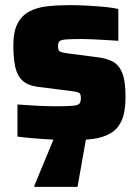

<svg xmlns="http://www.w3.org/2000/svg" viewBox="-20 -538 541 748"><path d="M262 8Q228 8 189 6Q150 4 113.5 1Q77 -2 48 -6V-131Q65 -130 85 -128.5Q105 -127 125 -126Q145 -125 163 -124.5Q181 -124 196 -124Q244 -124 264.5 -126Q285 -128 290 -135Q295 -142 295 -156Q295 -166 292.5 -171.5Q290 -177 279.5 -179.5Q269 -182 244 -185L125 -200Q85 -206 65 -226.5Q45 -247 38.5 -281.5Q32 -316 32 -362Q32 -415 48.5 -446.5Q65 -478 94.5 -493.5Q124 -509 164.5 -513.5Q205 -518 251 -518Q285 -518 321 -516Q357 -514 388.5 -511Q420 -508 441 -503V-379Q414 -381 387 -382.5Q360 -384 337.5 -385Q315 -386 301 -386Q259 -386 238.5 -384.5Q218 -383 212 -377.5Q206 -372 206 -358Q206 -348 208.5 -342.5Q211 -337 220 -334.5Q229 -332 251 -329L360 -315Q393 -311 417.5 -299Q442 -287 455.5 -255.5Q469 -224 469 -160Q469 -101 453.5 -67.5Q438 -34 409.5 -18Q381 -2 343.5 3Q306 8 262 8ZM114 190V185L198 -18H318V-13L282 190Z"/></svg>

Font: Saira Thin ExtraBold
Style: Regular
Weight: 800
Version: Version 1.101